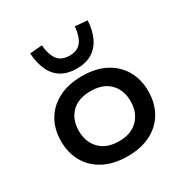

<svg xmlns="http://www.w3.org/2000/svg" viewBox="-175 -917 1043 1074"><g transform="rotate(-30 346.0 -380.0)"><path d="M346 9Q259 9 195.5 -23.5Q132 -56 98 -114.5Q64 -173 64 -250Q64 -327 98 -385Q132 -443 195.5 -475.5Q259 -508 346 -508Q434 -508 496.5 -475.5Q559 -443 593 -385Q627 -327 627 -250Q627 -173 593.5 -114.5Q560 -56 497 -23.5Q434 9 346 9ZM346 -88Q425 -88 469 -133Q513 -178 513 -250Q513 -323 469.5 -367Q426 -411 346 -411Q266 -411 222.5 -367Q179 -323 179 -250Q179 -178 223 -133Q267 -88 346 -88ZM346 -558Q286 -558 245.5 -583Q205 -608 184.5 -654Q164 -700 160 -762L239 -769Q245 -706 269.5 -673.5Q294 -641 346 -641Q397 -641 422 -673.5Q447 -706 452 -769L531 -762Q528 -700 506.5 -654Q485 -608 445 -583Q405 -558 346 -558Z"/></g></svg>

Font: Nunito Sans 7pt SemiExpanded SemiBold
Style: Regular
Weight: 600
Width: 6
Designer: Vernon Adams
Foundry: Vernon Adams
Version: Version 3.101;gftools[0.9.27]